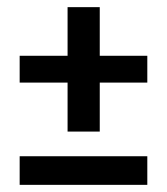

<svg xmlns="http://www.w3.org/2000/svg" viewBox="-20 -565 467 537"><path d="M259 -409H392V-334H259V-197H169V-334H35V-409H169V-545H259ZM35 -48V-128H392V-48Z"/></svg>

Font: MB Grotesk
Style: Regular
Weight: 400
Designer: Nawras Khrais
Foundry: Nawras Khrais
Version: Version 1.000;PS 001.000;hotconv 1.0.88;makeotf.lib2.5.64775